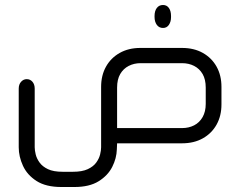

<svg xmlns="http://www.w3.org/2000/svg" viewBox="-20 -574 961 769"><path d="M633 -462Q617 -462 608 -474.5Q599 -487 599 -506V-510Q599 -530 608 -542Q617 -554 633 -554Q648 -554 656.5 -542Q665 -530 665 -510V-505Q665 -487 656.5 -474.5Q648 -462 633 -462ZM449 0 448 24Q447 60 429.5 94.5Q412 129 375 152Q338 175 278 175H226Q164 175 126.5 151Q89 127 72 90Q55 53 55 16V-219Q55 -236 64.5 -246.5Q74 -257 87 -257Q101 -257 110 -246.5Q119 -236 119 -219V16Q119 28 123 44.5Q127 61 138.5 77Q150 93 172 103.5Q194 114 231 114H272Q309 114 331.5 103.5Q354 93 365.5 77Q377 61 381 44.5Q385 28 385 16V-226Q385 -272 404.5 -307Q424 -342 459.5 -362Q495 -382 542 -382H709Q757 -382 792.5 -362Q828 -342 847.5 -307Q867 -272 867 -226V-156Q867 -110 847.5 -75Q828 -40 792.5 -20Q757 0 709 0ZM449 -61H709Q736 -61 757.5 -72Q779 -83 791.5 -105Q804 -127 804 -158V-223Q804 -256 791.5 -277.5Q779 -299 757.5 -310Q736 -321 709 -321H543Q517 -321 495.5 -310Q474 -299 461.5 -277.5Q449 -256 449 -223Z"/></svg>

Font: Beiruti
Style: Regular
Weight: 400
Version: Version 1.00